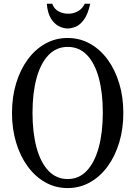

<svg xmlns="http://www.w3.org/2000/svg" viewBox="-20 -970 705 1001"><path d="M332.5 10.5Q269.5 10.5 216.5 -19.2Q163.5 -49 124.5 -102.2Q85.5 -155.5 64 -226.8Q42.5 -298 42.5 -381Q42.5 -464.5 64 -535.5Q85.5 -606.5 124.5 -659.8Q163.5 -713 216.5 -742.5Q269.5 -772 332.5 -772Q395.5 -772 448.8 -742.5Q502 -713 541 -659.8Q580 -606.5 601.5 -535.5Q623 -464.5 623 -381Q623 -298 601.5 -226.8Q580 -155.5 541 -102.2Q502 -49 448.8 -19.2Q395.5 10.5 332.5 10.5ZM332.5 -36.5Q392 -36.5 432.8 -80Q473.5 -123.5 494.8 -201.5Q516 -279.5 516 -383.5Q516 -486.5 495.2 -563.2Q474.5 -640 433.8 -682.8Q393 -725.5 333 -725.5Q273.5 -725.5 232.5 -682.5Q191.5 -639.5 170.5 -562.2Q149.5 -485 149.5 -381.5Q149.5 -278.5 170.5 -200.8Q191.5 -123 232.5 -79.8Q273.5 -36.5 332.5 -36.5ZM333 -821.5Q310 -821.5 286.2 -833.8Q262.5 -846 245.2 -874.2Q228 -902.5 224 -950.5H252.5Q262 -923 285.2 -910.8Q308.5 -898.5 336.5 -898.5Q362 -898.5 385.2 -910.8Q408.5 -923 422 -950.5H450.5Q437.5 -893 416.2 -865.5Q395 -838 372.5 -829.8Q350 -821.5 333 -821.5Z"/></svg>

Font: Libre Caslon Condensed
Style: Regular
Weight: 400
Designer: Pablo Impallari, Rodrigo Fuenzalida, Katja Schimmel, Ertekin Erdin
Foundry: Pablo Impallari, Rodrigo Fuenzalida
Version: Version 2.000; ttfautohint (v1.8.4.7-5d5b);gftools[0.9.33]